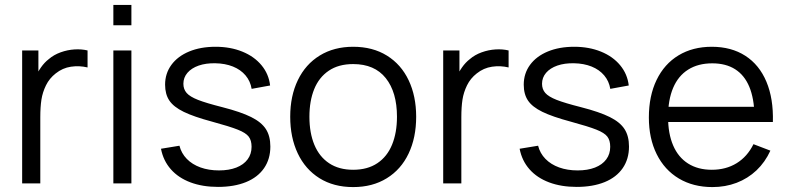

<svg xmlns="http://www.w3.org/2000/svg" viewBox="-20 -745 3200 780"><path d="M70 0V-540H136V-410L123 -427Q132 -450.7 146.4 -471.1Q160.8 -491.5 178 -504.7Q198.3 -522.3 226.2 -532.4Q254 -542.5 282.7 -544.2Q311.3 -546 335.7 -540V-471Q302.3 -479 268.2 -474Q234.2 -469 206.3 -446.7Q180.7 -426.7 166.8 -398.4Q153 -370.2 148.3 -340.2Q143.7 -310.3 143.7 -269.3V0Z M440.5 -642.3V-725H513.8V-642.3ZM440.5 0V-540H513.8V0Z M865.7 14.3Q802.8 14.3 753.8 -4.1Q704.8 -22.5 674.1 -57.3Q643.3 -92.2 634 -140.7L709 -153Q716.8 -122.2 738.8 -99.6Q760.8 -77 794.4 -64.8Q828 -52.7 869.7 -52.7Q910.2 -52.7 940.1 -64.3Q970 -76 986 -97.7Q1002 -119.3 1002 -148.7Q1002 -174.7 990.4 -189.9Q978.8 -205.2 946.2 -218.2Q913.7 -231.2 842 -250.7Q767.3 -270.7 726.3 -290.7Q685.3 -310.7 668 -336.5Q650.7 -362.3 650.7 -401Q650.7 -446.5 676.3 -481.5Q702 -516.5 748.5 -535.8Q795 -555 855.7 -555Q916 -555 964.4 -535.3Q1012.8 -515.7 1042.4 -479.9Q1072 -444.2 1077.3 -397.7L1002.3 -384Q997.2 -415.3 977.5 -438.7Q957.8 -462 926.3 -474.7Q894.8 -487.3 854.7 -488Q816.7 -488.8 787.2 -478.6Q757.8 -468.3 741.4 -449.1Q725 -429.8 725 -404.7Q725 -382.5 738.2 -367.4Q751.3 -352.3 784.5 -339.2Q817.7 -326.2 883 -309.7Q958.7 -290.3 1000.5 -269.4Q1042.3 -248.5 1060.3 -220.3Q1078.3 -192.2 1078.3 -149.7Q1078.3 -99 1052.8 -61.9Q1027.3 -24.8 979.3 -5.2Q931.3 14.3 865.7 14.3Z M1414.7 15Q1335.5 15 1277.8 -21.1Q1220.2 -57.2 1189.6 -121.9Q1159 -186.7 1159 -270.7Q1159 -355.2 1190.1 -419.6Q1221.2 -484 1279.1 -519.5Q1337 -555 1414.7 -555Q1494.2 -555 1551.9 -519.1Q1609.7 -483.2 1640.2 -418.8Q1670.7 -354.5 1670.7 -270.7Q1670.7 -185.7 1639.9 -121.1Q1609.2 -56.5 1551.2 -20.8Q1493.3 15 1414.7 15ZM1414.7 -55.3Q1473.2 -55.3 1513.1 -82.1Q1553 -108.8 1572.8 -157.4Q1592.7 -206 1592.7 -270.7Q1592.7 -370.5 1547.2 -427.6Q1501.7 -484.7 1414.7 -484.7Q1355.5 -484.7 1315.8 -457.8Q1276 -431 1256.5 -383Q1237 -335 1237 -270.7Q1237 -205 1257.2 -156.5Q1277.5 -108 1317.2 -81.7Q1357 -55.3 1414.7 -55.3Z M1780.5 0V-540H1846.5V-410L1833.5 -427Q1842.5 -450.7 1856.9 -471.1Q1871.3 -491.5 1888.5 -504.7Q1908.8 -522.3 1936.7 -532.4Q1964.5 -542.5 1993.2 -544.2Q2021.8 -546 2046.2 -540V-471Q2012.8 -479 1978.8 -474Q1944.7 -469 1916.8 -446.7Q1891.2 -426.7 1877.3 -398.4Q1863.5 -370.2 1858.8 -340.2Q1854.2 -310.3 1854.2 -269.3V0Z M2322.7 14.3Q2259.8 14.3 2210.8 -4.1Q2161.8 -22.5 2131.1 -57.3Q2100.3 -92.2 2091 -140.7L2166 -153Q2173.8 -122.2 2195.8 -99.6Q2217.8 -77 2251.4 -64.8Q2285 -52.7 2326.7 -52.7Q2367.2 -52.7 2397.1 -64.3Q2427 -76 2443 -97.7Q2459 -119.3 2459 -148.7Q2459 -174.7 2447.4 -189.9Q2435.8 -205.2 2403.2 -218.2Q2370.7 -231.2 2299 -250.7Q2224.3 -270.7 2183.3 -290.7Q2142.3 -310.7 2125 -336.5Q2107.7 -362.3 2107.7 -401Q2107.7 -446.5 2133.3 -481.5Q2159 -516.5 2205.5 -535.8Q2252 -555 2312.7 -555Q2373 -555 2421.4 -535.3Q2469.8 -515.7 2499.4 -479.9Q2529 -444.2 2534.3 -397.7L2459.3 -384Q2454.2 -415.3 2434.5 -438.7Q2414.8 -462 2383.3 -474.7Q2351.8 -487.3 2311.7 -488Q2273.7 -488.8 2244.2 -478.6Q2214.8 -468.3 2198.4 -449.1Q2182 -429.8 2182 -404.7Q2182 -382.5 2195.2 -367.4Q2208.3 -352.3 2241.5 -339.2Q2274.7 -326.2 2340 -309.7Q2415.7 -290.3 2457.5 -269.4Q2499.3 -248.5 2517.3 -220.3Q2535.3 -192.2 2535.3 -149.7Q2535.3 -99 2509.8 -61.9Q2484.3 -24.8 2436.3 -5.2Q2388.3 14.3 2322.7 14.3Z M2874.3 15Q2796.3 15 2737.9 -19.8Q2679.5 -54.7 2647.8 -118.7Q2616 -182.7 2616 -267.7Q2616 -355.3 2647.4 -420.2Q2678.8 -485.2 2736.5 -520.1Q2794.2 -555 2871.7 -555Q2951 -555 3007.8 -518.4Q3064.7 -481.8 3093.6 -412.9Q3122.5 -344 3119.8 -249.3H3045V-275.3Q3043.7 -345.5 3024 -392.6Q3004.3 -439.7 2966.5 -463.7Q2928.7 -487.7 2873.7 -487.7Q2816 -487.7 2775.7 -462.2Q2735.3 -436.8 2714.7 -388.2Q2694 -339.5 2694 -270Q2694 -202.2 2714.7 -154.1Q2735.3 -106 2775.3 -80.7Q2815.3 -55.3 2871.7 -55.3Q2929.2 -55.3 2972.6 -82Q3016 -108.7 3041 -159.3L3109.7 -133Q3088.3 -86.2 3053.2 -52.9Q3018 -19.7 2972.3 -2.3Q2926.7 15 2874.3 15ZM2668 -249.3V-311H3080.7V-249.3Z"/></svg>

Font: Manrope
Style: Regular
Weight: 400
Designer: Mikhail Sharanda
Foundry: Mikhail Sharanda
Version: Version 4.503